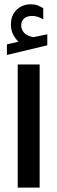

<svg xmlns="http://www.w3.org/2000/svg" viewBox="-20 -875 267 894"><path d="M65.9 -680.7Q50.3 -696.3 40.5 -715.8Q30.8 -735.4 30.8 -761.7Q30.8 -780.8 36.1 -795.9Q41.5 -811 50.8 -822.3Q64 -838.4 82.8 -846.7Q101.6 -855 121.6 -855Q142.1 -855 154.8 -850.1Q167.5 -845.2 181.2 -836.9L181.6 -785.2Q167 -793 155 -796.9Q143.1 -800.8 128.4 -800.8Q119.6 -800.8 109.6 -798.1Q99.6 -795.4 91.8 -788.6Q78.6 -776.9 78.6 -755.4Q79.1 -739.7 89.6 -725.6Q100.1 -711.4 124 -704.6Q126.5 -704.1 128.9 -703.1Q131.3 -702.1 134.3 -702.1Q136.7 -702.1 138.7 -702.6L200.2 -715.3V-664.1L12.2 -619.1V-668.5ZM62.5 -574.9H164.6V-1.4H62.5Z"/></svg>

Font: Vazir Medium
Style: Medium
Weight: 500
Designer: Saber Rastikerdar
Foundry: Saber Rastikerdar
Version: Version 30.0.0